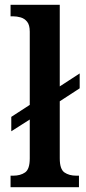

<svg xmlns="http://www.w3.org/2000/svg" viewBox="-20 -780 359 800"><path d="M24 0V-48H35Q65 -48 84.5 -61.5Q104 -75 104 -120V-282L27 -233V-293L104 -343V-648Q104 -676 93 -689.5Q82 -703 66 -707.5Q50 -712 35 -712H24V-760H229V-420L312 -474V-412L229 -358V-120Q229 -75 248.5 -61.5Q268 -48 298 -48H309V0Z"/></svg>

Font: Noto Serif Hebrew SemiCondensed SemiBold
Style: Regular
Weight: 600
Width: 4
Designer: Monotype Design Team
Foundry: Monotype Imaging Inc.
Version: Version 2.004; ttfautohint (v1.8.4.7-5d5b)